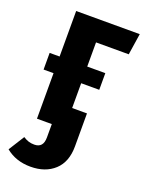

<svg xmlns="http://www.w3.org/2000/svg" viewBox="-157 -599 672 888"><g transform="rotate(20 179.0 -155.5)"><path d="M196 -425V-306H285V-224H196V-102H269V60Q269 137 224.5 178Q180 219 107 219Q35 219 -15 178L34 100Q48 109 60.5 113Q73 117 89 117Q133 117 133 66V0H60V-224H11V-306H60V-530H373L357 -425Z"/></g></svg>

Font: Fira Sans Compressed SemiBold
Style: Regular
Weight: 600
Width: 1
Designer: bBox Type GmbH & Carrois Corporate GbR & Edenspiekermann AG
Foundry: bBox Type GmbH & Carrois Corporate GbR & Edenspiekermann AG
Version: Version 4.301